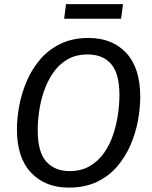

<svg xmlns="http://www.w3.org/2000/svg" viewBox="-20 -882 726 915"><path d="M402 -701.1Q515.2 -701.1 581.7 -629.6Q648.3 -558.1 648.3 -421.1Q648.3 -366.1 637.3 -306.5Q626.3 -247 601.8 -190.5Q577.2 -134 537.7 -88Q498.2 -41.9 441.1 -14.9Q384 12.1 307.9 12.1Q195.7 12.1 128.2 -59Q60.7 -130 60.7 -265Q60.7 -318.1 71.7 -377.6Q82.7 -437.1 107.2 -494.6Q131.7 -552.1 171.2 -598.6Q210.8 -645.1 268.3 -673.1Q325.9 -701.1 402 -701.1ZM397.9 -622.5Q342 -622.5 301.7 -599Q261.3 -575.5 233.9 -536Q206.5 -496.5 190.1 -449.1Q173.6 -401.6 166.7 -352.7Q159.7 -303.8 159.7 -261.9Q159.7 -156.3 201 -111.4Q242.3 -66.6 311.1 -66.6Q367.9 -66.6 408.2 -90.6Q448.6 -114.6 476 -153.5Q503.4 -192.5 519.3 -240.5Q535.3 -288.4 542.2 -337.4Q549.2 -386.3 549.2 -428.2Q549.2 -531.8 509.4 -577.2Q469.6 -622.5 397.9 -622.5ZM566.2 -862.4 557.1 -792.8H285.7L294.7 -862.4Z"/></svg>

Font: Fira Sans Variable
Style: Italic
Weight: 397
Italic angle: -8°
Designer: Carrois Corporate & Edenspiekermann AG
Foundry: Carrois Corporate GbR & Edenspiekermann AG
Version: Version 4.202